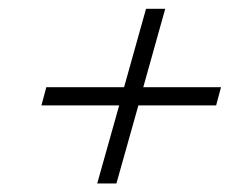

<svg xmlns="http://www.w3.org/2000/svg" viewBox="-20 -509 562 444"><path d="M204.8 -84.7 255.6 -265.3H75.8L87.1 -307.3H266.9L317.7 -488.7H362.1L311.3 -307.3H491.1L479.8 -265.3H300L249.2 -84.7Z"/></svg>

Font: Playfair 9pt
Style: Italic
Weight: 400
Italic angle: -15.6°
Designer: Claus Eggers Sørensen
Foundry: Claus Eggers Sørensen
Version: Version 2.001;gftools[0.9.30]